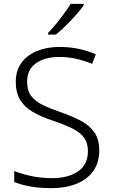

<svg xmlns="http://www.w3.org/2000/svg" viewBox="-20 -968 586 998"><path d="M496 -186Q496 -122 464 -78Q432 -34 376 -12Q320 10 249 10Q184 10 136 1Q88 -8 54 -22V-79Q91 -64 142 -53Q193 -42 252 -42Q334 -42 385.5 -77Q437 -112 437 -182Q437 -224 417.5 -251.5Q398 -279 357.5 -299.5Q317 -320 254 -341Q194 -361 151 -386Q108 -411 85 -448.5Q62 -486 62 -543Q62 -601 91.5 -641.5Q121 -682 172.5 -703Q224 -724 290 -724Q342 -724 389 -714Q436 -704 478 -686L459 -636Q373 -672 288 -672Q214 -672 167.5 -639.5Q121 -607 121 -544Q121 -498 141 -470.5Q161 -443 199 -424Q237 -405 292 -386Q355 -364 400.5 -340Q446 -316 471 -279.5Q496 -243 496 -186ZM415 -940Q400 -919 375.5 -891Q351 -863 323 -835.5Q295 -808 270 -788H230V-797Q249 -816 271 -843Q293 -870 313.5 -898Q334 -926 347 -948H415Z"/></svg>

Font: Noto Sans Lao Light
Style: Regular
Weight: 300
Designer: Monotype Design Team
Foundry: Monotype Imaging Inc.
Version: Version 2.003; ttfautohint (v1.8.4.7-5d5b)